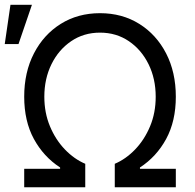

<svg xmlns="http://www.w3.org/2000/svg" viewBox="-40 -793 824 813"><path d="M38.4 -606.5H-19.9L4.3 -772.7H95.2ZM704.5 0H446V-99.4Q492.9 -119.3 532.3 -160.3Q571.7 -201.3 595.5 -258.3Q619.3 -315.3 619.3 -383.5Q619.3 -459.5 589.1 -521Q558.9 -582.4 505.7 -618.6Q452.4 -654.8 383.5 -654.8Q314.6 -654.8 261.4 -618.6Q208.1 -582.4 177.9 -521Q147.7 -459.5 147.7 -383.5Q147.7 -315.3 171.5 -258.3Q195.3 -201.3 234.7 -160.3Q274.1 -119.3 321 -99.4V0H62.5V-78.1H214.5V-83.8Q144.2 -129.6 103.3 -204.9Q62.5 -280.2 62.5 -383.5Q62.5 -487.2 103.7 -566.9Q144.9 -646.7 217.3 -691.9Q289.8 -737.2 383.5 -737.2Q477.3 -737.2 549.7 -691.9Q622.2 -646.7 663.4 -566.9Q704.5 -487.2 704.5 -383.5Q704.5 -280.2 663.7 -204.9Q622.9 -129.6 552.6 -83.8V-78.1H704.5Z"/></svg>

Font: Linik Sans
Style: Regular
Weight: 400
Designer: Rasmus Andersson (font), Marc Monis (original base), Kil Hyung-jin (Pretendard portions), Cristiano Sobral (main changes
Foundry: rsms
Version: Version 3.018;May 31, 2022;FontCreator 14.0.0.2814 64-bit; t